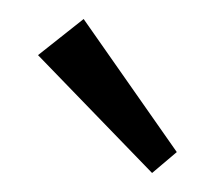

<svg xmlns="http://www.w3.org/2000/svg" viewBox="-20 -727 227 202"><path d="M166 -567 140 -545 20 -669 68 -707Z"/></svg>

Font: Tilda Sans Light
Style: Regular
Weight: 300
Designer: ParaType Ltd
Foundry: ParaType Ltd
Version: Version 1.009